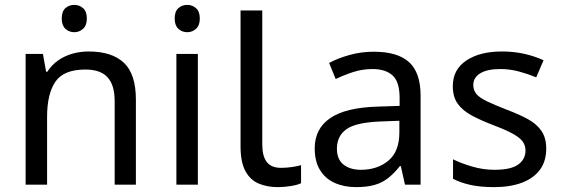

<svg xmlns="http://www.w3.org/2000/svg" viewBox="-20 -757 2304 787"><path d="M285 -737Q305 -737 320.5 -723.5Q336 -710 336 -681Q336 -653 320.5 -639Q305 -625 285 -625Q263 -625 248 -639Q233 -653 233 -681Q233 -710 248 -723.5Q263 -737 285 -737ZM343 -546Q439 -546 488 -499.5Q537 -453 537 -349V0H450V-343Q450 -408 421 -440Q392 -472 330 -472Q241 -472 207 -422Q173 -372 173 -278V0H85V-536H156L169 -463H174Q192 -491 218.5 -509.5Q245 -528 277 -537Q309 -546 343 -546Z M791 -536V0H703V-536ZM748 -737Q768 -737 783.5 -723.5Q799 -710 799 -681Q799 -653 783.5 -639Q768 -625 748 -625Q726 -625 711 -639Q696 -653 696 -681Q696 -710 711 -723.5Q726 -737 748 -737Z M1119 10Q1075 10 1040.5 -4.5Q1006 -19 986 -55.5Q966 -92 966 -157V-714H1055V-165Q1055 -117 1073.5 -93Q1092 -69 1132 -69Q1154 -69 1177.5 -72.5Q1201 -76 1214 -80V-6Q1200 1 1172.5 5.5Q1145 10 1119 10Z M1512 -545Q1610 -545 1657 -502Q1704 -459 1704 -365V0H1640L1623 -76H1619Q1596 -47 1571.5 -27.5Q1547 -8 1515.5 1Q1484 10 1439 10Q1391 10 1352.5 -7Q1314 -24 1292 -59.5Q1270 -95 1270 -149Q1270 -229 1333 -272.5Q1396 -316 1527 -320L1618 -323V-355Q1618 -422 1589 -448Q1560 -474 1507 -474Q1465 -474 1427 -461.5Q1389 -449 1356 -433L1329 -499Q1364 -518 1412 -531.5Q1460 -545 1512 -545ZM1538 -259Q1438 -255 1399.5 -227Q1361 -199 1361 -148Q1361 -103 1388.5 -82Q1416 -61 1459 -61Q1527 -61 1572 -98.5Q1617 -136 1617 -214V-262Z M2219 -148Q2219 -96 2193 -61Q2167 -26 2119 -8Q2071 10 2005 10Q1949 10 1908.5 1Q1868 -8 1837 -24V-104Q1869 -88 1914.5 -74.5Q1960 -61 2007 -61Q2074 -61 2104 -82.5Q2134 -104 2134 -140Q2134 -160 2123 -176Q2112 -192 2083.5 -208Q2055 -224 2002 -244Q1950 -264 1913 -284Q1876 -304 1856 -332Q1836 -360 1836 -404Q1836 -472 1891.5 -509Q1947 -546 2037 -546Q2086 -546 2128.5 -536.5Q2171 -527 2208 -510L2178 -440Q2144 -454 2107 -464Q2070 -474 2031 -474Q1977 -474 1948.5 -456.5Q1920 -439 1920 -409Q1920 -387 1933 -371.5Q1946 -356 1976.5 -341.5Q2007 -327 2058 -307Q2109 -288 2145 -268Q2181 -248 2200 -219.5Q2219 -191 2219 -148Z"/></svg>

Font: uoriya25
Style: Book
Weight: 400
Designer: Jelle Bosma - Monotype Design Team
Foundry: Monotype Imaging Inc.
Version: Version 2.003